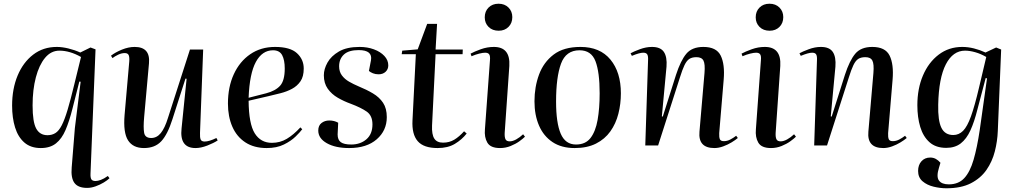

<svg xmlns="http://www.w3.org/2000/svg" viewBox="-20 -781 5465 1031"><path d="M466 151Q465 174 471 182.5Q477 191 493 191Q505 191 521.5 185Q538 179 559 164L568 176Q557 187 537 199Q517 211 493.5 219.5Q470 228 448 228Q399 228 379.5 201Q360 174 365 118L382 -93L413 -342L406 -343L369 -197Q352 -130 332 -83Q312 -36 280.5 -11Q249 14 199 14Q145 14 111 -15.5Q77 -45 61 -96.5Q45 -148 45 -214Q45 -304 74.5 -375Q104 -446 158 -487.5Q212 -529 285 -529Q313 -529 346.5 -521Q380 -513 411 -499L466 -526L493 -516ZM235 -55Q259 -55 277.5 -66.5Q296 -78 311.5 -108Q327 -138 343 -191.5Q359 -245 379 -328L415 -475Q355 -509 299 -509Q254 -509 222 -470.5Q190 -432 172.5 -365.5Q155 -299 155 -215Q155 -126 174.5 -90.5Q194 -55 235 -55Z M576 -482Q599 -500 634.5 -514.5Q670 -529 703 -529Q788 -529 780 -441L754 -152Q749 -96 754 -68Q759 -40 792 -40Q822 -40 843.5 -66.5Q865 -93 882 -148L1000 -515H1071L1054 -67Q1053 -43 1057.5 -32Q1062 -21 1079 -21Q1103 -21 1142 -40L1149 -27Q1128 -13 1093.5 0.5Q1059 14 1030 14Q943 14 955 -92L982 -358L976 -359L906 -141Q880 -59 846 -22.5Q812 14 753 14Q694 14 667.5 -27.5Q641 -69 649 -164L674 -450Q676 -474 671 -485Q666 -496 650 -496Q633 -496 615 -487.5Q597 -479 584 -469Z M1457 -529Q1538 -529 1574.5 -495.5Q1611 -462 1611 -413Q1611 -370 1593.5 -344.5Q1576 -319 1548 -304Q1520 -289 1486.5 -280.5Q1453 -272 1423 -265L1315 -240Q1316 -116 1348 -65Q1380 -14 1440 -14Q1484 -14 1520 -35.5Q1556 -57 1593 -97L1603 -87Q1592 -72 1567.5 -48Q1543 -24 1504.5 -5Q1466 14 1412 14Q1344 14 1297.5 -16.5Q1251 -47 1227.5 -101Q1204 -155 1204 -225Q1204 -314 1235.5 -382.5Q1267 -451 1324 -490Q1381 -529 1457 -529ZM1509 -413Q1509 -459 1495 -485Q1481 -511 1446 -511Q1388 -511 1354 -448.5Q1320 -386 1315 -256L1409 -280Q1459 -293 1484 -320.5Q1509 -348 1509 -413Z M1866 -5Q1915 -5 1947.5 -33Q1980 -61 1980 -113Q1980 -160 1949.5 -181.5Q1919 -203 1863 -224Q1827 -237 1794 -256Q1761 -275 1740 -304.5Q1719 -334 1719 -377Q1719 -410 1738.5 -445Q1758 -480 1800 -504.5Q1842 -529 1911 -529Q1953 -529 1988 -516Q2023 -503 2044 -480.5Q2065 -458 2065 -430Q2065 -409 2050.5 -395.5Q2036 -382 2013 -382Q1996 -382 1982.5 -387.5Q1969 -393 1961 -400L1972 -457Q1982 -512 1906 -512Q1852 -512 1826.5 -488Q1801 -464 1801 -425Q1801 -396 1816 -376Q1831 -356 1854.5 -342.5Q1878 -329 1904 -318Q1948 -300 1982.5 -279.5Q2017 -259 2037 -229Q2057 -199 2057 -152Q2057 -80 2003 -33Q1949 14 1855 14Q1781 14 1735 -12Q1689 -38 1689 -80Q1689 -107 1706.5 -120.5Q1724 -134 1748 -134Q1775 -134 1796 -122L1793 -59Q1793 -30 1810 -17.5Q1827 -5 1866 -5Z M2140 -509 2223 -516 2274 -653H2327L2319 -515H2465L2464 -490H2319L2300 -107Q2298 -59 2312 -37Q2326 -15 2359 -15Q2393 -15 2419.5 -31Q2446 -47 2472 -76L2486 -64Q2460 -31 2422.5 -8.5Q2385 14 2330 14Q2255 14 2223 -23Q2191 -60 2195 -135L2213 -490H2137Z M2583 -688Q2583 -720 2603.5 -740.5Q2624 -761 2657 -761Q2690 -761 2710.5 -740.5Q2731 -720 2731 -689Q2731 -657 2710.5 -636.5Q2690 -616 2658 -616Q2624 -616 2603.5 -636.5Q2583 -657 2583 -688ZM2611 -458Q2613 -480 2607 -489Q2601 -498 2585 -498Q2573 -498 2553 -493Q2533 -488 2512 -479L2507 -493Q2527 -504 2561.5 -516.5Q2596 -529 2632 -529Q2721 -529 2715 -427L2690 -67Q2689 -44 2694.5 -33Q2700 -22 2717 -22Q2733 -22 2752 -32.5Q2771 -43 2789 -60L2799 -47Q2788 -36 2768.5 -22Q2749 -8 2722 3Q2695 14 2665 14Q2614 14 2597 -15Q2580 -44 2584 -87Z M3066 14Q2995 14 2947 -18Q2899 -50 2874.5 -106.5Q2850 -163 2850 -237Q2850 -314 2874.5 -380.5Q2899 -447 2953 -488Q3007 -529 3097 -529Q3202 -529 3258 -461Q3314 -393 3314 -280Q3314 -223 3300.5 -170Q3287 -117 3257.5 -75.5Q3228 -34 3180.5 -10Q3133 14 3066 14ZM3073 -5Q3124 -5 3151 -40Q3178 -75 3189 -137Q3200 -199 3200 -280Q3200 -394 3177.5 -452.5Q3155 -511 3092 -511Q3019 -511 2992.5 -439Q2966 -367 2966 -236Q2966 -121 2991 -63Q3016 -5 3073 -5Z M3942 -40Q3929 -29 3908.5 -16.5Q3888 -4 3863.5 5Q3839 14 3816 14Q3728 14 3736 -74L3763 -389Q3767 -437 3757.5 -455.5Q3748 -474 3720 -474Q3696 -474 3681.5 -464.5Q3667 -455 3655.5 -431Q3644 -407 3631 -365L3514 0H3445L3460 -459Q3461 -480 3455.5 -489Q3450 -498 3434 -498Q3414 -498 3373 -481L3366 -495Q3382 -504 3415.5 -516.5Q3449 -529 3481 -529Q3527 -529 3545 -502Q3563 -475 3559 -423L3534 -156L3539 -155L3610 -379Q3635 -456 3665.5 -492.5Q3696 -529 3757 -529Q3827 -529 3850 -482.5Q3873 -436 3866 -353L3842 -66Q3841 -44 3845.5 -33.5Q3850 -23 3867 -23Q3885 -23 3902 -32Q3919 -41 3933 -52Z M4038 -688Q4038 -720 4058.5 -740.5Q4079 -761 4112 -761Q4145 -761 4165.5 -740.5Q4186 -720 4186 -689Q4186 -657 4165.5 -636.5Q4145 -616 4113 -616Q4079 -616 4058.5 -636.5Q4038 -657 4038 -688ZM4066 -458Q4068 -480 4062 -489Q4056 -498 4040 -498Q4028 -498 4008 -493Q3988 -488 3967 -479L3962 -493Q3982 -504 4016.5 -516.5Q4051 -529 4087 -529Q4176 -529 4170 -427L4145 -67Q4144 -44 4149.5 -33Q4155 -22 4172 -22Q4188 -22 4207 -32.5Q4226 -43 4244 -60L4254 -47Q4243 -36 4223.5 -22Q4204 -8 4177 3Q4150 14 4120 14Q4069 14 4052 -15Q4035 -44 4039 -87Z M4849 -40Q4836 -29 4815.5 -16.5Q4795 -4 4770.5 5Q4746 14 4723 14Q4635 14 4643 -74L4670 -389Q4674 -437 4664.5 -455.5Q4655 -474 4627 -474Q4603 -474 4588.5 -464.5Q4574 -455 4562.5 -431Q4551 -407 4538 -365L4421 0H4352L4367 -459Q4368 -480 4362.5 -489Q4357 -498 4341 -498Q4321 -498 4280 -481L4273 -495Q4289 -504 4322.5 -516.5Q4356 -529 4388 -529Q4434 -529 4452 -502Q4470 -475 4466 -423L4441 -156L4446 -155L4517 -379Q4542 -456 4572.5 -492.5Q4603 -529 4664 -529Q4734 -529 4757 -482.5Q4780 -436 4773 -353L4749 -66Q4748 -44 4752.5 -33.5Q4757 -23 4774 -23Q4792 -23 4809 -32Q4826 -41 4840 -52Z M5280 -360 5273 -362 5229 -195Q5212 -127 5191 -81Q5170 -35 5139 -11Q5108 13 5061 13Q5005 13 4971 -17.5Q4937 -48 4921.5 -99.5Q4906 -151 4906 -216Q4906 -305 4936 -375.5Q4966 -446 5020.5 -487.5Q5075 -529 5147 -529Q5178 -529 5210 -521Q5242 -513 5272 -499L5329 -526L5356 -515L5338 -78Q5336 -23 5322 32Q5308 87 5277 131.5Q5246 176 5193.5 203Q5141 230 5062 230Q5029 230 4993.5 221.5Q4958 213 4934 192.5Q4910 172 4910 137Q4910 105 4928 85Q4946 65 4975 65Q4992 65 5005.5 72.5Q5019 80 5030 93L5022 120Q5007 168 5022 188.5Q5037 209 5075 209Q5127 209 5158 175.5Q5189 142 5208 76.5Q5227 11 5241 -83ZM5099 -56Q5129 -56 5151.5 -78.5Q5174 -101 5194 -156.5Q5214 -212 5237 -310L5276 -475Q5247 -492 5217 -500.5Q5187 -509 5162 -509Q5097 -509 5059 -435.5Q5021 -362 5018 -219Q5016 -134 5035 -95Q5054 -56 5099 -56Z"/></svg>

Font: Literata 72pt Medium
Style: Italic
Weight: 500
Italic angle: -2°
Designer: Latin by Veronika Burian and Jose Scaglione. Greek by Irene Vlachou. Cyrillic by Vera Evstafieva
Foundry: TypeTogether
Version: Version 3.002